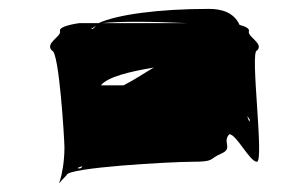

<svg xmlns="http://www.w3.org/2000/svg" viewBox="-20 -870 637 432"><path d="M97 -756C113 -756 125 -555 125 -538C125 -505 119 -476 115 -464C110 -452 113 -459 130 -476C130 -493 365 -506 411 -506C465 -506 449 -512 477 -524C506 -536 479 -550 496 -568C512 -568 542 -506 558 -506C575 -506 542 -756 558 -756C575 -772 536 -787 540 -800C542 -806 531 -811 519 -814C506 -843 477 -850 450 -850C336 -850 243 -837 202 -818H159C159 -818 111 -812 115 -800C119 -788 80 -773 97 -756ZM165 -496C164 -493 162 -491 159 -491C151 -491 155 -493 165 -496ZM187 -806C189 -808 193 -810 196 -812L190 -806C184 -800 187 -814 187 -806ZM207 -678C222 -697 272 -709 326 -718C302 -704 282 -690 258 -678ZM210 -818C249 -822 316 -822 400 -818ZM411 -795H423C417 -795 409 -795 411 -795ZM536 -609C538 -606 540 -604 542 -601C542 -592 540 -598 536 -609Z"/></svg>

Font: bitstorm
Style: maxext
Weight: 400
Version: Version 0.2